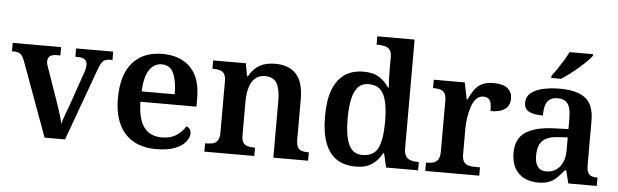

<svg xmlns="http://www.w3.org/2000/svg" viewBox="-49 -939 3616 1123"><g transform="rotate(5 1759.0 -378.0)"><path d="M79 -437Q72 -457 63 -468Q54 -479 40.5 -483Q27 -487 5 -487V-536H289V-487H268Q241 -487 228 -477Q215 -467 215 -446Q215 -437 217.5 -427.5Q220 -418 224 -408L290 -219Q298 -197 305.5 -173Q313 -149 319.5 -128Q326 -107 330 -89Q334 -110 346 -142Q358 -174 368 -201L437 -400Q442 -413 444 -424.5Q446 -436 446 -446Q446 -466 432.5 -476.5Q419 -487 389 -487H377V-536H595V-487H578Q561 -487 549.5 -481Q538 -475 528.5 -459Q519 -443 509 -412L359 0H239Z M895 10Q774 10 710 -62Q646 -134 646 -265Q646 -405 708.5 -476.5Q771 -548 884 -548Q989 -548 1048.5 -487.5Q1108 -427 1108 -308V-258H779Q781 -155 817 -108Q853 -61 922 -61Q973 -61 1007.5 -84Q1042 -107 1059 -138Q1071 -135 1079 -124.5Q1087 -114 1087 -98Q1087 -75 1067 -49.5Q1047 -24 1004.5 -7Q962 10 895 10ZM975 -319Q975 -396 954.5 -441.5Q934 -487 885 -487Q838 -487 811 -444Q784 -401 781 -319Z M1177 0V-49H1184Q1207 -49 1224 -53.5Q1241 -58 1251 -73.5Q1261 -89 1261 -119V-421Q1261 -450 1251.5 -464Q1242 -478 1225.5 -482.5Q1209 -487 1187 -487H1182V-536H1374L1387 -461H1392Q1419 -508 1455.5 -528Q1492 -548 1546 -548Q1626 -548 1669 -502Q1712 -456 1712 -354V-120Q1712 -89 1720 -74Q1728 -59 1743.5 -54Q1759 -49 1781 -49H1786V0H1582V-335Q1582 -400 1562.5 -435.5Q1543 -471 1492 -471Q1455 -471 1432.5 -449Q1410 -427 1400.5 -391Q1391 -355 1391 -313V-115Q1391 -86 1400.5 -72Q1410 -58 1426.5 -53.5Q1443 -49 1465 -49H1470V0Z M2066 10Q2000 10 1955 -19Q1910 -48 1886 -109.5Q1862 -171 1862 -267Q1862 -364 1886 -425.5Q1910 -487 1955 -517Q2000 -547 2065 -547Q2122 -547 2157 -524.5Q2192 -502 2214 -467H2219Q2217 -491 2216 -521.5Q2215 -552 2215 -578V-647Q2215 -675 2203.5 -689Q2192 -703 2173.5 -707Q2155 -711 2134 -711H2126V-760H2345V-122Q2345 -92 2355.5 -76Q2366 -60 2383.5 -54.5Q2401 -49 2424 -49H2432V0H2244L2225 -82H2220Q2198 -40 2161.5 -15Q2125 10 2066 10ZM2099 -61Q2166 -61 2190.5 -112Q2215 -163 2215 -268Q2215 -369 2190.5 -423Q2166 -477 2099 -477Q2062 -477 2039 -452.5Q2016 -428 2005.5 -381.5Q1995 -335 1995 -267Q1995 -164 2019 -112.5Q2043 -61 2099 -61Z M2474 0V-49H2477Q2500 -49 2517.5 -54Q2535 -59 2545 -74.5Q2555 -90 2555 -121V-419Q2555 -449 2545.5 -463.5Q2536 -478 2519 -482.5Q2502 -487 2480 -487H2477V-536H2659L2679 -439H2684Q2699 -472 2716.5 -496.5Q2734 -521 2760 -534Q2786 -547 2829 -547Q2885 -547 2911 -524.5Q2937 -502 2937 -465Q2937 -425 2908.5 -403.5Q2880 -382 2824 -382Q2824 -410 2820 -427.5Q2816 -445 2805 -454Q2794 -463 2775 -463Q2750 -463 2733 -444.5Q2716 -426 2706 -396Q2696 -366 2691 -332.5Q2686 -299 2686 -270V-116Q2686 -87 2696 -72.5Q2706 -58 2723 -53.5Q2740 -49 2760 -49H2791V0Z M3135 10Q3091 10 3055.5 -7.5Q3020 -25 2999.5 -61Q2979 -97 2979 -152Q2979 -233 3035 -271.5Q3091 -310 3204 -314L3287 -317V-374Q3287 -410 3281 -436Q3275 -462 3258 -476.5Q3241 -491 3208 -491Q3178 -491 3161 -477.5Q3144 -464 3137.5 -440Q3131 -416 3131 -383Q3076 -383 3048.5 -398Q3021 -413 3021 -448Q3021 -484 3047.5 -506Q3074 -528 3119 -538Q3164 -548 3217 -548Q3317 -548 3367 -509.5Q3417 -471 3417 -377V-120Q3417 -92 3423 -77Q3429 -62 3442.5 -55.5Q3456 -49 3478 -49H3481V0H3314L3295 -75H3287Q3265 -48 3245.5 -29Q3226 -10 3200.5 0Q3175 10 3135 10ZM3178 -59Q3211 -59 3235.5 -75Q3260 -91 3273.5 -121Q3287 -151 3287 -191V-268L3235 -265Q3188 -263 3161.5 -249Q3135 -235 3123.5 -210Q3112 -185 3112 -148Q3112 -118 3119.5 -98.5Q3127 -79 3141.5 -69Q3156 -59 3178 -59ZM3161 -619Q3176 -638 3193.5 -664Q3211 -690 3227.5 -717Q3244 -744 3254 -766H3392V-756Q3383 -743 3363 -723Q3343 -703 3317.5 -681Q3292 -659 3266 -639.5Q3240 -620 3218 -606H3161Z"/></g></svg>

Font: Noto Serif Khmer SemiBold
Style: Regular
Weight: 600
Version: Version 2.003